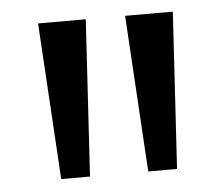

<svg xmlns="http://www.w3.org/2000/svg" viewBox="-37 -848 519 445"><g transform="rotate(-5 223.0 -626.0)"><path d="M88.5 -444 66.5 -808H177.5L155.5 -444ZM291 -444 269 -808H380L358 -444Z"/></g></svg>

Font: Encode Sans Expanded Expanded Medium
Style: Regular
Weight: 500
Width: 7
Designer: Multiple Designers
Foundry: Impallari Type
Version: Version 3.000; ttfautohint (v1.8.3) -l 8 -r 50 -G 200 -x 14 